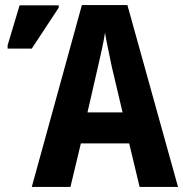

<svg xmlns="http://www.w3.org/2000/svg" viewBox="-20 -735 720 755"><path d="M529 0 488 -171H298L257 0H105L302 -715H481L680 0ZM419 -475Q413 -507 405 -543.5Q397 -580 393 -607Q389 -580 381 -542.5Q373 -505 366 -476L324 -293H462ZM10 -544V-557L57 -714H211V-705L105 -544Z"/></svg>

Font: Noto Sans Condensed
Style: Bold
Weight: 700
Width: 3
Designer: Monotype Design Team
Foundry: Monotype Imaging Inc.
Version: Version 2.013; ttfautohint (v1.8.4.7-5d5b)